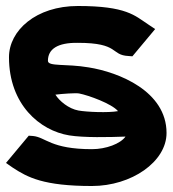

<svg xmlns="http://www.w3.org/2000/svg" viewBox="-28 -610 579 641"><path d="M-8 -66 15 -50C64 -18 117 11 279 11C411 11 528 -70 528 -166C528 -306 368 -369 268 -385C192 -398 132 -387 132 -407C132 -446 164 -468 232 -467C372 -467 340 -426 401 -423L414 -422L490 -513L466 -529C422 -558 394 -590 232 -590C92 -590 2 -508 2 -419C2 -261 105 -174 203 -158C252 -150 337 -152 391 -154C374 -130 326 -112 279 -112C141 -112 125 -152 82 -156L68 -157ZM157 -294C181 -297 224 -300 236 -298C267 -292 345 -264 366 -239C334 -233 262 -236 234 -241C201 -247 170 -273 157 -294Z"/></svg>

Font: Charger Pro
Style: UltraExt
Weight: 900
Designer: Jasper
Foundry: Cannot Into Space Fonts
Version: Version 1.09